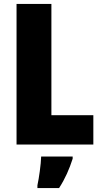

<svg xmlns="http://www.w3.org/2000/svg" viewBox="-20 -734 514 975"><path d="M64 0H454V-149H241V-714H64ZM349 72V61H189C188 100 178 171 170 207V221H280C311 173 332 125 349 72Z"/></svg>

Font: Noto Sans Condensed Black
Style: Regular
Weight: 900
Width: 3
Designer: Monotype Design Team
Foundry: Monotype Imaging Inc.
Version: Version 2.013